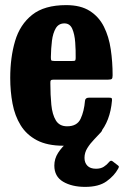

<svg xmlns="http://www.w3.org/2000/svg" viewBox="-20 -555 485 751"><path d="M20 -250Q20 -330 39 -394.5Q58 -459 105.8 -497Q153.5 -535 239 -535Q295.5 -535 331.2 -512.2Q367 -489.5 386.5 -450.5Q406 -411.5 413.2 -362.2Q420.5 -313 420.5 -260.5Q420.5 -249.5 417.2 -246.5Q414 -243.5 403 -243.5H191Q181.5 -243.5 179 -240.8Q176.5 -238 177 -229Q177 -183.5 180.8 -145.2Q184.5 -107 198.5 -84Q212.5 -61 242.5 -61Q281.5 -61 295.2 -90.2Q309 -119.5 312.5 -161Q313.5 -173 328.5 -173H406Q415 -173 416.8 -170.8Q418.5 -168.5 418 -161.5Q411 -81 369 -33Q327 15 228 15Q165 15 124.2 -6.5Q83.5 -28 60.8 -65Q38 -102 29 -149.8Q20 -197.5 20 -250ZM192.5 -316.5H262Q272 -316.5 273.8 -318Q275.5 -319.5 276 -327.5Q276.5 -357.5 274.2 -389Q272 -420.5 262.8 -442Q253.5 -463.5 232 -463.5Q209.5 -463.5 198.2 -444.5Q187 -425.5 183.2 -395.5Q179.5 -365.5 179 -332Q179 -323 180.2 -319.8Q181.5 -316.5 192.5 -316.5ZM313 176Q261.5 176 227 155.8Q192.5 135.5 192.5 92.5Q192.5 66 207.2 43Q222 20 245 0.5Q268 -19 292.8 -35.2Q317.5 -51.5 337.5 -65Q346 -70.5 355.8 -68.2Q365.5 -66 369 -62.5Q378 -54.5 379.5 -49.8Q381 -45 375 -38Q363.5 -25 348.2 -9.5Q333 6 321.8 24Q310.5 42 310.5 62.5Q310.5 81.5 321.8 93.2Q333 105 355.5 105Q374 105 386 97.2Q398 89.5 406 79.5Q413.5 70 420.5 76L440 91Q445 94.5 445 97Q445 99.5 442 105Q427 132.5 396.8 154.2Q366.5 176 313 176Z"/></svg>

Font: Besley* Condensed
Style: Bold
Weight: 700
Width: 3
Designer: Owen Earl
Foundry: indestructible type*
Version: Version 3.000; ttfautohint (v1.8.3)